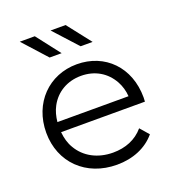

<svg xmlns="http://www.w3.org/2000/svg" viewBox="-133 -838 871 949"><g transform="rotate(-20 302.0 -363.0)"><path d="M415 -607 318 -731H239L352 -607ZM252 -607 156 -731H77L189 -607ZM322 5C406 5 478 -25 525 -81L485 -127C445 -80 389 -58 324 -58C243 -58 177 -94 142 -155C127 -180 119 -209 116 -241H557C557 -249 558 -258 558 -263C558 -422 451 -530 303 -530C156 -530 46 -419 46 -263C46 -107 159 5 322 5ZM116 -294C119 -323 126 -350 139 -374C171 -434 231 -469 303 -469C376 -469 434 -434 467 -374C480 -350 488 -323 490 -294Z"/></g></svg>

Font: Montserrat Z
Style: Regular
Weight: 400
Designer: Julieta Ulanovsky
Foundry: Julieta Ulanovsky
Version: Version 8.000